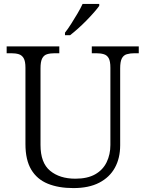

<svg xmlns="http://www.w3.org/2000/svg" viewBox="-20 -951 744 981"><path d="M355 10Q279 10 224 -12.5Q169 -35 139.5 -84.5Q110 -134 110 -215V-605Q110 -638 101 -653.5Q92 -669 76 -674Q60 -679 37 -679H14V-714H283V-679H260Q237 -679 220.5 -674Q204 -669 195.5 -652.5Q187 -636 187 -602V-210Q187 -119 236 -78.5Q285 -38 365 -38Q427 -38 466.5 -60.5Q506 -83 525 -122.5Q544 -162 544 -210V-605Q544 -638 535.5 -653.5Q527 -669 510.5 -674Q494 -679 471 -679H449V-714H689V-679H668Q645 -679 628 -674Q611 -669 602.5 -652.5Q594 -636 594 -602V-209Q594 -143 567 -94Q540 -45 487 -17.5Q434 10 355 10ZM312 -784Q327 -803 343.5 -829Q360 -855 376 -882Q392 -909 402 -931H487V-921Q478 -908 460.5 -888Q443 -868 421.5 -846Q400 -824 378 -804.5Q356 -785 338 -771H312Z"/></svg>

Font: Noto Serif Tibetan Light
Style: Regular
Weight: 300
Version: Version 2.103